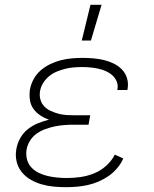

<svg xmlns="http://www.w3.org/2000/svg" viewBox="-20 -768 640 796"><path d="M254 8Q227 8 201.5 5.5Q176 3 152 -4Q128 -11 106.5 -23.5Q85 -36 69.5 -55.5Q54 -75 48.5 -100Q43 -125 48 -151Q52 -174 64 -195.5Q76 -217 95.5 -232.5Q115 -248 137.5 -257Q160 -266 183 -272Q163 -279 146.5 -290Q130 -301 118.5 -317Q107 -333 104 -354Q101 -375 104 -396Q108 -419 119.5 -440Q131 -461 149 -476.5Q167 -492 189 -502.5Q211 -513 233 -518.5Q255 -524 278 -526Q301 -528 323 -528Q345 -528 367.5 -526Q390 -524 411 -519Q432 -514 451.5 -504.5Q471 -495 485.5 -480Q500 -465 506.5 -444Q513 -423 509 -400L508 -395H466L467 -398Q470 -416 463.5 -431Q457 -446 445 -456.5Q433 -467 418 -473.5Q403 -480 386.5 -483.5Q370 -487 353.5 -488.5Q337 -490 320 -490Q303 -490 285 -488.5Q267 -487 249.5 -482.5Q232 -478 215 -471Q198 -464 183.5 -452Q169 -440 159 -424Q149 -408 146 -390Q143 -372 147.5 -355.5Q152 -339 163.5 -327Q175 -315 190.5 -308Q206 -301 222.5 -296.5Q239 -292 256.5 -291Q274 -290 292 -290H354L347 -251H285Q266 -251 246.5 -249.5Q227 -248 207.5 -244Q188 -240 168.5 -233Q149 -226 132 -214Q115 -202 104 -184Q93 -166 90 -147Q87 -126 92 -107Q97 -88 110 -74Q123 -60 140.5 -51.5Q158 -43 177 -38.5Q196 -34 216.5 -32Q237 -30 258 -30Q285 -30 313.5 -34Q342 -38 369.5 -49Q397 -60 420 -80.5Q443 -101 456 -127L491 -111Q482 -90 466 -71Q450 -52 430.5 -38.5Q411 -25 389 -15.5Q367 -6 344.5 -1Q322 4 299 6Q276 8 254 8ZM319 -600 355 -748H401L357 -600Z"/></svg>

Font: Iosevka Extralight Extended
Style: Italic
Weight: 200
Width: 7
Italic angle: -9°
Monospace: yes
Designer: Belleve Invis
Foundry: Belleve Invis
Version: Version 32.5.0; ttfautohint (v1.8.4)